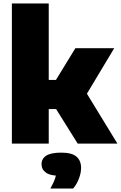

<svg xmlns="http://www.w3.org/2000/svg" viewBox="-20 -828 697 1107"><path d="M428 0 251 -283 414.5 -550H638.5L464.5 -260V-315L657 0ZM245 -199V-367H322V-199ZM48.5 0V-808H261V0ZM270.5 259Q290.5 223 298.2 198.8Q306 174.5 306 147L347.5 186H333.5Q271.5 186 245.5 167.8Q219.5 149.5 219.5 119Q219.5 87 246.5 69.5Q273.5 52 333.5 52Q394 52 420.8 75Q447.5 98 447.5 140Q447.5 170 434.5 203.2Q421.5 236.5 401.5 259Z"/></svg>

Font: Encode Sans Condensed Thin Black
Style: Regular
Weight: 900
Version: Version 3.002